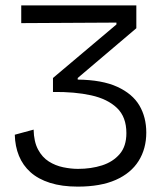

<svg xmlns="http://www.w3.org/2000/svg" viewBox="-20 -680 620 714"><path d="M269 14Q210 14 166 0Q122 -14 93.5 -39.5Q65 -65 50.5 -100.5Q36 -136 35 -179L105 -198Q106 -153 121.5 -124Q137 -95 161.5 -79.5Q186 -64 215 -58Q244 -52 270 -52Q319 -52 359.5 -65Q400 -78 425 -107Q450 -136 450 -185Q450 -245 415 -278.5Q380 -312 319 -325.5Q258 -339 177 -338V-390L413 -589V-596L59 -594V-660H487V-575L269 -390V-384Q360 -383 416.5 -357Q473 -331 498.5 -287.5Q524 -244 524 -187Q524 -127 495.5 -81.5Q467 -36 410.5 -11Q354 14 269 14Z"/></svg>

Font: Bricolage Grotesque 24pt Light
Style: Regular
Weight: 300
Designer: Mathieu Triay
Foundry: Atelier Triay
Version: Version 1.001;gftools[0.9.33.dev8+g029e19f]